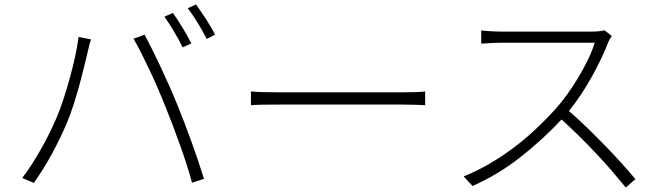

<svg xmlns="http://www.w3.org/2000/svg" viewBox="-20 -826 2990 863"><path d="M757 -768Q766 -755 777.5 -738Q789 -721 800 -702.5Q811 -684 821.5 -665.5Q832 -647 840 -631L801 -613Q794 -628 784 -646Q774 -664 763 -683Q752 -702 740.5 -719.5Q729 -737 719 -751ZM861 -806Q871 -792 883 -774.5Q895 -757 907 -738.5Q919 -720 929.5 -702Q940 -684 947 -670L909 -651Q892 -685 869 -722.5Q846 -760 824 -789ZM233 -294Q249 -331 264.5 -378Q280 -425 293.5 -474Q307 -523 317.5 -571Q328 -619 333 -660L389 -649Q384 -635 381 -621Q378 -607 374 -592Q369 -571 360 -533.5Q351 -496 339 -451.5Q327 -407 312 -359.5Q297 -312 280 -272Q252 -206 214.5 -136.5Q177 -67 132 -4L80 -26Q104 -57 126 -92Q148 -127 167.5 -161.5Q187 -196 203.5 -230Q220 -264 233 -294ZM725 -343Q710 -381 691.5 -424Q673 -467 653.5 -508.5Q634 -550 615 -587.5Q596 -625 580 -652L630 -670Q644 -644 662 -608Q680 -572 699.5 -530.5Q719 -489 738.5 -445.5Q758 -402 775 -360Q791 -321 808.5 -275.5Q826 -230 842.5 -184Q859 -138 873 -96Q887 -54 897 -22L843 -5Q834 -39 820.5 -81.5Q807 -124 791 -169Q775 -214 758 -259Q741 -304 725 -343Z M1108 -415Q1128 -413 1159 -412Q1190 -411 1235 -411H1789Q1828 -411 1852 -412Q1876 -413 1891 -415V-353Q1877 -354 1851 -355Q1825 -356 1790 -356H1235Q1193 -356 1160.5 -355.5Q1128 -355 1108 -353Z M2730 -664Q2726 -659 2720 -648.5Q2714 -638 2712 -631Q2699 -597 2680 -558Q2661 -519 2638.5 -478.5Q2616 -438 2590 -399Q2564 -360 2537 -327Q2578 -292 2620 -251Q2662 -210 2701.5 -169.5Q2741 -129 2775.5 -90.5Q2810 -52 2836 -21L2793 17Q2767 -15 2733.5 -54Q2700 -93 2662 -133.5Q2624 -174 2583.5 -214Q2543 -254 2504 -289Q2421 -200 2321 -121Q2221 -42 2104 10L2064 -33Q2124 -57 2181 -90.5Q2238 -124 2290.5 -163.5Q2343 -203 2389.5 -247Q2436 -291 2477 -336Q2503 -365 2530 -402.5Q2557 -440 2581 -480.5Q2605 -521 2624 -560.5Q2643 -600 2653 -634H2234Q2222 -634 2207 -633.5Q2192 -633 2178.5 -632Q2165 -631 2155 -630.5Q2145 -630 2143 -630V-689Q2145 -689 2155.5 -688Q2166 -687 2179.5 -686Q2193 -685 2207.5 -684.5Q2222 -684 2234 -684H2639Q2677 -684 2697 -690Z"/></svg>

Font: SpoqaHanSansJP-Light
Style: Regular
Weight: 300
Designer: [Source Han Sans]
Ryoko NISHIZUKA  (kana & ideographs); Paul D. Hunt (Latin, Greek & Cyrillic); Wenlong ZHANG  (bopomofo
Foundry: Spoqa (http://bi.spoqa.com)
Version: Version 1.002.20150607